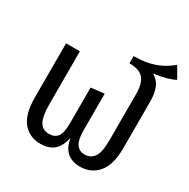

<svg xmlns="http://www.w3.org/2000/svg" viewBox="-175 -936 1088 1107"><g transform="rotate(30 369.0 -382.5)"><path d="M664 -514V-206Q664 -94 618.5 -41Q573 12 501 12Q389 12 371 -105Q357 -44 325 -16Q293 12 235 12Q164 12 120 -40Q76 -92 76 -206V-564H168V-215Q168 -132 188 -97Q208 -62 250 -62Q288 -62 307 -86.5Q326 -111 326 -181V-414L414 -424V-181Q414 -118 433 -90Q452 -62 488 -62Q527 -62 549.5 -92.5Q572 -123 572 -207V-513Q572 -583 544.5 -615Q517 -647 450 -647V-695Q529 -695 587 -715.5Q645 -736 693 -777L736 -702Q689 -676 597 -664Q633 -644 648.5 -607Q664 -570 664 -514Z"/></g></svg>

Font: FiraGO
Style: Regular
Weight: 400
Designer: bBox Type
Foundry: bBox Type GmbH
Version: Version 1.001;April 20, 2020;FontCreator 12.0.0.2555 64-bit